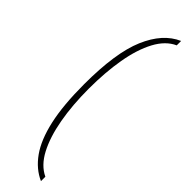

<svg xmlns="http://www.w3.org/2000/svg" viewBox="-297 -731 833 833"><g transform="rotate(45 119.0 -315.0)"><path d="M212 115Q160 92 123 40Q86 -12 66.5 -99Q47 -186 47 -315Q47 -507 90.5 -609Q134 -711 212 -745V-718Q165 -697 134.5 -640Q104 -583 89.5 -499.5Q75 -416 75 -315Q75 -215 90 -131.5Q105 -48 135 9Q165 66 212 88Z"/></g></svg>

Font: Noto Serif Lao Condensed Thin
Style: Regular
Weight: 100
Width: 3
Designer: Monotype Design Team
Foundry: Monotype Imaging Inc.
Version: Version 2.003; ttfautohint (v1.8.4.7-5d5b)